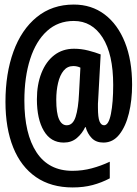

<svg xmlns="http://www.w3.org/2000/svg" viewBox="-20 -734 603 843"><path d="M299 89Q204 89 138 43.5Q72 -2 38 -86.5Q4 -171 4 -287Q4 -411 39 -507.5Q74 -604 141.5 -659Q209 -714 304 -714Q382 -714 439.5 -670.5Q497 -627 528.5 -548Q560 -469 560 -362Q560 -294 546 -236.5Q532 -179 504 -143.5Q476 -108 434 -108Q402 -108 383 -127.5Q364 -147 356 -176H354Q341 -148 317.5 -128Q294 -108 260 -108Q203 -108 172.5 -159.5Q142 -211 142 -298Q142 -363 162 -413.5Q182 -464 218.5 -492Q255 -520 305 -520Q337 -520 368 -512Q399 -504 422 -495L411 -295Q410 -287 410 -278.5Q410 -270 410 -262Q410 -218 417 -201Q424 -184 437 -184Q457 -184 467 -234Q477 -284 477 -361Q477 -496 430.5 -569Q384 -642 304 -642Q235 -642 186.5 -598Q138 -554 112.5 -475Q87 -396 87 -292Q87 -146 140.5 -65Q194 16 298 16Q342 16 383 5Q424 -6 462 -24V49Q426 68 386.5 78.5Q347 89 299 89ZM273 -184Q300 -184 312 -221Q324 -258 327 -325L333 -437Q319 -444 302 -444Q276 -444 259.5 -424Q243 -404 235 -370Q227 -336 227 -296Q227 -238 239 -211Q251 -184 273 -184Z"/></svg>

Font: Noto Sans Mono SemiCondensed SemiBold
Style: Regular
Weight: 600
Width: 4
Designer: Monotype Design Team
Foundry: Monotype Imaging Inc.
Version: Version 2.014; ttfautohint (v1.8.4.7-5d5b)